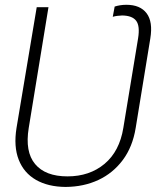

<svg xmlns="http://www.w3.org/2000/svg" viewBox="-20 -757 641 789"><path d="M249.5 11.2Q177.7 10.7 127.9 -17.8Q78.1 -46.4 56.9 -100.6Q35.6 -154.8 47.9 -231.4L130.9 -727.5H179.2L98.1 -231.4Q82 -133.3 124.3 -82.8Q166.5 -32.2 257.3 -32.2Q348.1 -32.2 409.7 -83.7Q471.2 -135.3 486.8 -231.4L547.4 -599.1Q555.7 -650.4 539.6 -671.6Q523.4 -692.9 481.9 -693.4Q472.2 -692.9 462.9 -691.9Q453.6 -690.9 443.4 -688L451.2 -730Q461.4 -733.4 473.9 -735.4Q486.3 -737.3 499.5 -737.3Q556.2 -737.3 582.5 -702.4Q608.9 -667.5 597.7 -599.1L537.6 -231.4Q524.9 -153.3 484.6 -99.4Q444.3 -45.4 384 -17.3Q323.7 10.7 249.5 11.2Z"/></svg>

Font: Inter 17pt ExtraLight
Style: Italic
Weight: 250
Italic angle: -9.3988°
Version: Version 4.001;git-66647c0bb